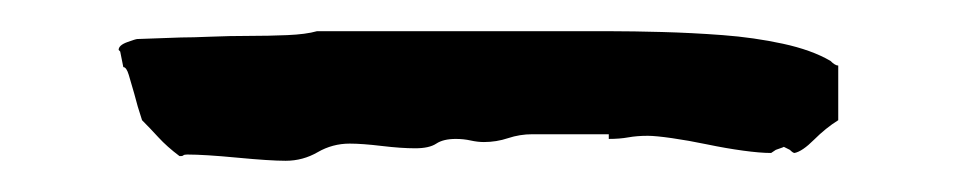

<svg xmlns="http://www.w3.org/2000/svg" viewBox="-20 89 619 123"><path d="M71 166Q68 157 66 149Q64 142 62.5 137Q61 132 59 132L57 122L56 121Q56 118 61.5 116Q67 114 68 114L96 113Q103 113 115 112.5Q127 112 139.5 112Q152 112 164 111.5Q176 111 183 109H372Q385 109 404 109.5Q423 110 443 111.5Q463 113 481.5 117Q500 121 512 128Q515 131 517 131V166Q509 171 501.5 178.5Q494 186 489 187Q488 187 486 185L482 183Q483 183 477 185L474 187Q467 187 456 185.5Q445 184 433 181.5Q421 179 410.5 177.5Q400 176 395 176Q388 176 382.5 177Q377 178 370 178V175H321Q313 175 305.5 177.5Q298 180 290 180Q286 180 281.5 179Q277 178 272 178Q264 178 259.5 181Q255 184 246 184Q237 184 224.5 182.5Q212 181 204 181Q193 181 183.5 186.5Q174 192 163 192Q153 192 132 190Q111 188 100 188Q98 188 97.5 188.5Q97 189 96 189H95Q87 183 81.5 177Q76 171 71 166Z"/></svg>

Font: East Sea Dokdo
Style: Regular
Weight: 400
Designer: YoonDesign Inc.
Foundry: YoonDesign Inc.
Version: Version 1.00